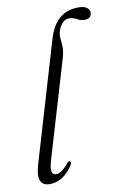

<svg xmlns="http://www.w3.org/2000/svg" viewBox="-84 -772 536 829"><g transform="rotate(-10 184.0 -357.0)"><path d="M319.5 -722Q344.5 -722 356.2 -713Q368 -704 368 -692Q368 -664.5 337.5 -664.5Q320 -664.5 304.5 -673.5Q289 -682.5 271 -682.5Q254 -682.5 240.5 -667Q227 -651.5 222.5 -632Q218.5 -616 220.5 -600.5Q222.5 -585 223 -566.2Q223.5 -547.5 216.5 -521.5L91.5 -101Q78.5 -59 82.2 -44.2Q86 -29.5 99.5 -29.5Q110.5 -29.5 124 -37.5Q137.5 -45.5 156 -68.5Q162.5 -76.5 167.5 -74Q176.5 -71 168.5 -57Q125.5 8 67 8Q36 8 26.5 -14Q17 -36 31 -84L186.5 -609Q220 -722 319.5 -722Z"/></g></svg>

Font: Fraunces 144pt Soft Light
Style: Italic
Weight: 300
Italic angle: -16°
Version: Version 1.000;[b76b70a41]